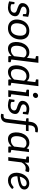

<svg xmlns="http://www.w3.org/2000/svg" viewBox="1850 -2628 959 4700"><g transform="rotate(90 2330.0 -277.5)"><path d="M167 8Q131 8 87.5 0Q44 -8 13 -20L22 -94L65 -84Q77 -75 104.5 -65.5Q132 -56 170 -56Q227 -56 257 -79.5Q287 -103 291 -137Q294 -167 278 -183Q262 -199 233.5 -209Q205 -219 171 -230Q136 -242 108 -258Q80 -274 65.5 -299.5Q51 -325 56 -364Q61 -409 88.5 -443Q116 -477 159 -496Q202 -515 253 -515Q282 -515 316.5 -508Q351 -501 392 -487L384 -427L332 -434Q312 -440 290.5 -444Q269 -448 250 -448Q221 -448 197.5 -439Q174 -430 159 -414Q144 -398 141 -377Q138 -349 157.5 -332.5Q177 -316 206.5 -306Q236 -296 263 -287Q295 -277 322.5 -261Q350 -245 366 -219Q382 -193 376 -151Q371 -106 343 -70Q315 -34 269.5 -13Q224 8 167 8ZM323 -448 385 -435 376 -357H343Q332 -357 328 -361.5Q324 -366 324 -373ZM82 -61 20 -74 30 -152H63Q73 -152 77.5 -147.5Q82 -143 82 -136Z M734 -515Q810 -515 859.5 -482.5Q909 -450 931 -391Q953 -332 943 -254Q933 -176 897 -117Q861 -58 803.5 -25.5Q746 7 670 7Q596 7 545.5 -25.5Q495 -58 472.5 -117Q450 -176 460 -254Q470 -332 506.5 -391Q543 -450 601.5 -482.5Q660 -515 734 -515ZM679 -63Q754 -63 797 -113Q840 -163 851 -253Q858 -314 847 -356.5Q836 -399 806 -422Q776 -445 726 -445Q674 -445 638 -421.5Q602 -398 580.5 -355Q559 -312 552 -253Q541 -166 571.5 -114.5Q602 -63 679 -63Z M1171 7Q1109 7 1070 -25Q1031 -57 1016 -115.5Q1001 -174 1011 -252Q1020 -326 1053.5 -385.5Q1087 -445 1140.5 -480.5Q1194 -516 1262 -516Q1309 -516 1340 -500Q1371 -484 1394 -456L1428 -737H1517L1427 0H1374Q1354 0 1352 -19V-80Q1314 -41 1269.5 -17Q1225 7 1171 7ZM1209 -65Q1253 -65 1288 -85Q1323 -105 1355 -142L1385 -387Q1365 -420 1337.5 -433Q1310 -446 1274 -446Q1226 -446 1190.5 -423.5Q1155 -401 1132.5 -357.5Q1110 -314 1103 -252Q1092 -161 1117 -113Q1142 -65 1209 -65ZM1458 -737 1438 -659 1365 -675Q1357 -677 1353.5 -682Q1350 -687 1351 -696L1356 -737ZM1397 0 1417 -78 1490 -62Q1499 -60 1502 -55Q1505 -50 1504 -41L1499 0Z M1742 7Q1680 7 1641 -25Q1602 -57 1587 -115.5Q1572 -174 1582 -252Q1591 -326 1624.5 -385.5Q1658 -445 1711.5 -480.5Q1765 -516 1833 -516Q1880 -516 1911 -500Q1942 -484 1965 -456L1999 -737H2088L1998 0H1945Q1925 0 1923 -19V-80Q1885 -41 1840.5 -17Q1796 7 1742 7ZM1780 -65Q1824 -65 1859 -85Q1894 -105 1926 -142L1956 -387Q1936 -420 1908.5 -433Q1881 -446 1845 -446Q1797 -446 1761.5 -423.5Q1726 -401 1703.5 -357.5Q1681 -314 1674 -252Q1663 -161 1688 -113Q1713 -65 1780 -65ZM2029 -737 2009 -659 1936 -675Q1928 -677 1924.5 -682Q1921 -687 1922 -696L1927 -737ZM1968 0 1988 -78 2061 -62Q2070 -60 2073 -55Q2076 -50 2075 -41L2070 0Z M2188 0 2250 -507H2339L2277 0ZM2247 0 2267 -78 2340 -62Q2349 -60 2352 -55Q2355 -50 2354 -41L2349 0ZM2280 -507 2260 -429 2187 -445Q2178 -447 2175 -452Q2172 -457 2173 -466L2178 -507ZM2306 -603Q2280 -603 2264 -622Q2248 -641 2251 -666Q2254 -692 2275 -711Q2296 -730 2322 -730Q2348 -730 2364.5 -711Q2381 -692 2378 -666Q2375 -641 2353.5 -622Q2332 -603 2306 -603Z M2560 8Q2524 8 2480.5 0Q2437 -8 2406 -20L2415 -94L2458 -84Q2470 -75 2497.5 -65.5Q2525 -56 2563 -56Q2620 -56 2650 -79.5Q2680 -103 2684 -137Q2687 -167 2671 -183Q2655 -199 2626.5 -209Q2598 -219 2564 -230Q2529 -242 2501 -258Q2473 -274 2458.5 -299.5Q2444 -325 2449 -364Q2454 -409 2481.5 -443Q2509 -477 2552 -496Q2595 -515 2646 -515Q2675 -515 2709.5 -508Q2744 -501 2785 -487L2777 -427L2725 -434Q2705 -440 2683.5 -444Q2662 -448 2643 -448Q2614 -448 2590.5 -439Q2567 -430 2552 -414Q2537 -398 2534 -377Q2531 -349 2550.5 -332.5Q2570 -316 2599.5 -306Q2629 -296 2656 -287Q2688 -277 2715.5 -261Q2743 -245 2759 -219Q2775 -193 2769 -151Q2764 -106 2736 -70Q2708 -34 2662.5 -13Q2617 8 2560 8ZM2716 -448 2778 -435 2769 -357H2736Q2725 -357 2721 -361.5Q2717 -366 2717 -373ZM2475 -61 2413 -74 2423 -152H2456Q2466 -152 2470.5 -147.5Q2475 -143 2475 -136Z M2896 0 2949 -431 2894 -437Q2884 -440 2877.5 -445Q2871 -450 2872 -460L2877 -497H2957L2963 -546Q2973 -632 3026 -679.5Q3079 -727 3159 -727Q3176 -727 3191.5 -724.5Q3207 -722 3221 -717L3214 -673Q3212 -664 3207 -661.5Q3202 -659 3195 -659Q3182 -659 3176.5 -659Q3171 -659 3166 -659Q3116 -659 3086.5 -631.5Q3057 -604 3050 -543L3044 -497H3190L3182 -432H3039L2986 0ZM2820 182Q2799 182 2786.5 179Q2774 176 2764 172L2773 129Q2777 112 2784.5 113.5Q2792 115 2819 115Q2840 115 2854.5 108Q2869 101 2878.5 82.5Q2888 64 2892 28L2937 -337H3027L2982 31Q2977 72 2963 100.5Q2949 129 2927.5 147Q2906 165 2878.5 173.5Q2851 182 2820 182Z M3384 7Q3322 7 3283 -25Q3244 -57 3229 -115.5Q3214 -174 3224 -252Q3233 -326 3266.5 -385.5Q3300 -445 3353.5 -480.5Q3407 -516 3475 -516Q3524 -516 3556.5 -498.5Q3589 -481 3612 -449L3623 -488Q3628 -507 3648 -507H3702L3640 0H3586Q3565 0 3565 -19V-81Q3527 -41 3482.5 -17Q3438 7 3384 7ZM3422 -65Q3465 -65 3500.5 -85Q3536 -105 3567 -142L3597 -387Q3577 -420 3550 -433Q3523 -446 3487 -446Q3439 -446 3403.5 -423.5Q3368 -401 3345.5 -357.5Q3323 -314 3316 -252Q3305 -161 3330 -113Q3355 -65 3422 -65ZM3610 0 3630 -78 3703 -62Q3712 -60 3715 -55Q3718 -50 3717 -41L3712 0Z M3825 0 3887 -507H3938Q3953 -507 3958.5 -501.5Q3964 -496 3963 -482L3959 -403Q3992 -456 4033.5 -486Q4075 -516 4127 -516Q4148 -516 4164.5 -511Q4181 -506 4194 -498L4175 -431Q4173 -425 4168 -422Q4163 -419 4157 -419Q4150 -419 4130.5 -423.5Q4111 -428 4096 -428Q4051 -428 4016 -401Q3981 -374 3954 -323L3914 0ZM3917 -507 3897 -429 3824 -445Q3815 -447 3812 -452Q3809 -457 3810 -466L3815 -507Z M4395 7Q4336 7 4294.5 -18.5Q4253 -44 4230.5 -90.5Q4208 -137 4208 -199Q4208 -219 4210 -238.5Q4212 -258 4217 -277Q4225 -315 4240.5 -350Q4256 -385 4279 -415Q4290 -430 4303.5 -443Q4317 -456 4331 -467Q4360 -489 4395.5 -501.5Q4431 -514 4471 -514Q4517 -514 4550.5 -497.5Q4584 -481 4601.5 -454.5Q4619 -428 4619 -398Q4619 -365 4605.5 -338Q4592 -311 4556 -288Q4532 -273 4496 -260.5Q4460 -248 4410.5 -238.5Q4361 -229 4295 -222Q4295 -217 4295 -208.5Q4295 -200 4295 -201Q4295 -134 4324 -98.5Q4353 -63 4412 -63Q4444 -63 4470.5 -73.5Q4497 -84 4515 -97Q4523 -104 4532.5 -111.5Q4542 -119 4551 -124.5Q4560 -130 4568 -130Q4578 -130 4585 -121L4607 -94Q4560 -44 4508.5 -18.5Q4457 7 4395 7ZM4304 -281Q4355 -288 4393 -295.5Q4431 -303 4456.5 -311.5Q4482 -320 4499 -330Q4524 -344 4532 -360.5Q4540 -377 4540 -395Q4540 -416 4520.5 -433Q4501 -450 4466 -450Q4424 -450 4391.5 -427Q4359 -404 4336.5 -366Q4314 -328 4304 -281Z"/></g></svg>

Font: Aleo
Style: Italic
Weight: 400
Italic angle: -7°
Designer: Alessio Laiso
Foundry: Alessio Laiso
Version: Version 2.001;gftools[0.9.29]